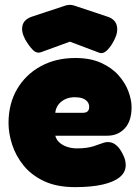

<svg xmlns="http://www.w3.org/2000/svg" viewBox="-20 -748 575 788"><path d="M288 20Q213 20 161 -4.5Q109 -29 77 -68.5Q45 -108 30 -154Q15 -200 15 -243Q15 -322 50 -382Q85 -442 147 -476Q209 -510 289 -510Q351 -510 395 -490Q439 -470 466.5 -439Q494 -408 507 -373Q520 -338 520 -308Q520 -251 492 -221Q464 -191 420 -191H207Q211 -175 223.5 -163.5Q236 -152 255 -145.5Q274 -139 296 -139Q318 -139 335 -141.5Q352 -144 364.5 -148Q377 -152 387.5 -156Q398 -160 406.5 -162.5Q415 -165 423 -165Q441 -165 456 -153Q471 -141 483 -117Q490 -104 493 -92.5Q496 -81 496 -71Q496 -41 471.5 -21Q447 -1 401 9.5Q355 20 288 20ZM207 -285H319Q333 -285 339.5 -291Q346 -297 346 -309Q346 -322 338.5 -331Q331 -340 318 -344.5Q305 -349 287 -349Q263 -349 245 -339.5Q227 -330 217.5 -315.5Q208 -301 207 -285ZM267 -728Q275 -728 281.5 -726Q288 -724 291 -723L420 -680Q452 -670 459 -644Q466 -618 450 -586Q437 -559 420 -542Q403 -525 386 -532L267 -577L149 -534Q130 -527 113.5 -544.5Q97 -562 83 -587Q66 -619 72.5 -644Q79 -669 112 -680L242 -723Q244 -724 251.5 -726Q259 -728 267 -728Z"/></svg>

Font: Fredoka Light
Style: Bold
Weight: 700
Version: Version 2.001